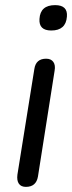

<svg xmlns="http://www.w3.org/2000/svg" viewBox="-20 -722 282 749"><path d="M180 -603Q131 -603 134 -648Q137 -702 195 -702Q245 -702 241 -657Q237 -603 180 -603ZM81 7Q62 7 53.5 -5.5Q45 -18 48 -41L114 -453Q120 -493 160 -493Q179 -493 188 -480.5Q197 -468 193 -446L128 -33Q121 7 81 7Z"/></svg>

Font: Nunito
Style: Italic
Weight: 400
Italic angle: -9°
Designer: Vernon Adams
Foundry: Vernon Adams
Version: Version 3.601; ttfautohint (v1.8.2.53-6de2)